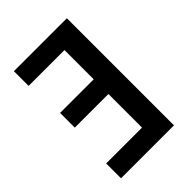

<svg xmlns="http://www.w3.org/2000/svg" viewBox="-210 -810 905 905"><g transform="rotate(-45 243.0 -357.0)"><path d="M405 -714H52V-616H291V-421H67V-323H291V-99H52V0H405Z"/></g></svg>

Font: Noto Sans UI SemiCondensed Medium
Style: Regular
Weight: 500
Width: 4
Designer: Monotype Design Team
Foundry: Monotype Imaging Inc.
Version: Version 1.901